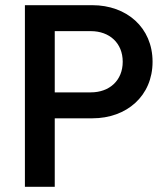

<svg xmlns="http://www.w3.org/2000/svg" viewBox="-20 -720 644 740"><path d="M76 0H191V-264H336C468 -264 568 -350 568 -482C568 -614 468 -700 336 -700H76ZM191 -364V-600H330C402 -600 453 -554 453 -482C453 -410 402 -364 330 -364Z"/></svg>

Font: MV Cash Medium
Style: Regular
Weight: 500
Designer: Rodrigo Fuenzalida
Foundry: fragTYPE
Version: Version 1.100;Glyphs 3.1.2 (3151)